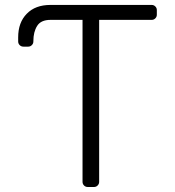

<svg xmlns="http://www.w3.org/2000/svg" viewBox="-20 -747 699 767"><path d="M309.7 -20.6V-667.6H181.8Q143.5 -667.6 128.6 -643.8Q113.3 -620 113.3 -582.7V-581.3Q113.3 -572.8 107.2 -566.8Q101.2 -560.7 92.7 -560.7H73.5Q64.6 -560.7 58.6 -566.8Q52.6 -572.8 52.6 -581.3V-597.7Q52.6 -657.3 87 -692.1Q121.1 -727.3 181.5 -727.3H585.9Q594.5 -727.3 600.5 -721.2Q606.5 -715.2 606.5 -706.7V-688.2Q606.5 -679.7 600.5 -673.7Q594.5 -667.6 585.9 -667.6H376.1V-20.6Q376.1 -12.1 370 -6Q364 0 355.5 0H330.6Q321.7 0 315.7 -6Q309.7 -12.1 309.7 -20.6Z"/></svg>

Font: DeltaSans Light
Style: Regular
Weight: 300
Designer: Rasmus Andersson
Foundry: rsms
Version: Version 3.012